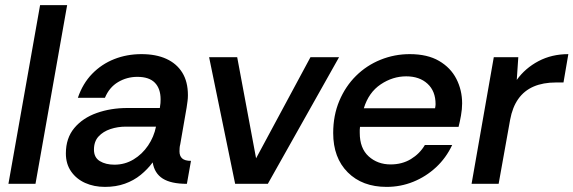

<svg xmlns="http://www.w3.org/2000/svg" viewBox="-20 -720 2246 752"><path d="M13 0 137 -700H243L119 0Z M391 12Q348 12 313.5 -3.5Q279 -19 258.5 -48.5Q238 -78 238 -119Q238 -179 271 -218.5Q304 -258 359 -277.5Q414 -297 479 -297H606Q608 -308 608.5 -316Q609 -324 609 -331Q609 -373 586.5 -396Q564 -419 518 -419Q477 -419 442.5 -398.5Q408 -378 391 -337H285Q304 -393 341 -431Q378 -469 427.5 -488.5Q477 -508 534 -508Q591 -508 631.5 -489.5Q672 -471 694 -435.5Q716 -400 716 -347Q716 -335 714.5 -324Q713 -313 711 -299L686 -155Q684 -148 683.5 -140.5Q683 -133 683 -127Q683 -109 693.5 -99.5Q704 -90 728 -90L712 0Q650 0 617.5 -20.5Q585 -41 578 -84Q558 -57 531 -35Q504 -13 469 -0.5Q434 12 391 12ZM428 -75Q469 -75 503 -95.5Q537 -116 560 -150Q583 -184 591 -224H473Q441 -224 412.5 -214.5Q384 -205 366 -185.5Q348 -166 348 -134Q348 -103 371 -89Q394 -75 428 -75Z M901 0 799 -496H909L983 -100L1196 -496H1308L1029 0Z M1494 12Q1399 12 1342 -45Q1285 -102 1285 -199Q1285 -268 1309 -325Q1333 -382 1374.5 -423Q1416 -464 1470.5 -486Q1525 -508 1585 -508Q1654 -508 1699.5 -481.5Q1745 -455 1767.5 -411Q1790 -367 1790 -315Q1790 -293 1785.5 -267.5Q1781 -242 1776 -223H1390Q1389 -217 1389 -211.5Q1389 -206 1389 -200Q1389 -139 1424 -107.5Q1459 -76 1510 -76Q1555 -76 1589.5 -97Q1624 -118 1644 -152H1751Q1727 -101 1687.5 -64.5Q1648 -28 1598.5 -8Q1549 12 1494 12ZM1405 -296H1684Q1685 -301 1685.5 -305Q1686 -309 1686 -312Q1686 -363 1654.5 -392Q1623 -421 1571 -421Q1518 -421 1471 -389.5Q1424 -358 1405 -296Z M1827 0 1914 -496H2010L2004 -407Q2037 -453 2089 -480.5Q2141 -508 2206 -508L2187 -397H2158Q2107 -397 2070 -381Q2033 -365 2010 -332.5Q1987 -300 1978 -251L1933 0Z"/></svg>

Font: Rethink Sans Medium
Style: Italic
Weight: 500
Italic angle: -10°
Designer: The Rethink Sans project authors (Hans Thiessen). DM Sans designed by Colophon Foundry.
Foundry: Rethink Communications LLC
Version: Version 1.001